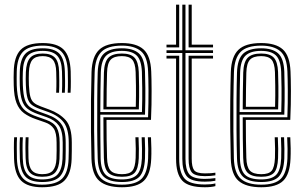

<svg xmlns="http://www.w3.org/2000/svg" viewBox="-20 -790 1298 817"><path d="M159.2 -37.8Q124.2 -37.8 107.2 -55.5Q90.2 -73.2 89 -116.8Q88.5 -135.5 88.2 -158.6Q88 -181.8 89.2 -206H101.5Q100.5 -185.8 100.6 -162.4Q100.8 -139 101.2 -117.5Q102 -80.8 115.8 -64.8Q129.5 -48.8 159.2 -48.8Q192.5 -48.8 205.6 -65.1Q218.8 -81.5 220.2 -114Q221.2 -133 221 -148.4Q220.8 -163.8 220.8 -183.8Q220.8 -225.2 208.6 -243Q196.5 -260.8 172.2 -269.2L134 -282.5Q102.8 -293.2 82 -308.6Q61.2 -324 50.4 -351.6Q39.5 -379.2 38.5 -427Q37.8 -446.5 38 -459.9Q38.2 -473.2 38.5 -483.8Q39.5 -548.5 67.5 -577.6Q95.5 -606.8 161.8 -606.8Q223.2 -606.8 250.9 -578.9Q278.5 -551 280.8 -486.2Q281.2 -467.8 281.4 -443.1Q281.5 -418.5 280.2 -395.5H268Q269.2 -416.8 269.1 -441.2Q269 -465.8 268.5 -485.5Q266.5 -544.5 241.6 -570.1Q216.8 -595.8 161.8 -595.8Q102.2 -595.8 77.2 -569.1Q52.2 -542.5 51.2 -483.8Q51 -467.8 50.9 -456.5Q50.8 -445.2 51.2 -427Q53 -382.8 62 -357.4Q71 -332 89.4 -317.9Q107.8 -303.8 138 -293.5L175.8 -280.2Q209 -268.8 221.4 -247Q233.8 -225.2 233.8 -183.8Q233.8 -167 233.9 -150.4Q234 -133.8 233.2 -113.8Q231.5 -74.8 215.2 -56.2Q199 -37.8 159.2 -37.8ZM159.2 -15.5Q108.5 -15.5 87.2 -39.6Q66 -63.8 64.5 -115.5Q64 -137 63.6 -158.2Q63.2 -179.5 64.8 -206H77.2Q75.8 -179 76 -155.9Q76.2 -132.8 76.8 -116Q78.2 -68.2 97.4 -47.4Q116.5 -26.5 159.2 -26.5Q207 -26.5 225.6 -48.2Q244.2 -70 246 -113.5Q246.8 -133 246.8 -148.4Q246.8 -163.8 246.8 -183.8Q246.8 -233.2 230.1 -256.1Q213.5 -279 179.2 -291.2L142 -304.2Q114 -314 97.6 -326.8Q81.2 -339.5 73.5 -362.8Q65.8 -386 64.2 -427.2Q63.5 -445.2 63.8 -456.8Q64 -468.2 64.2 -483.5Q65.2 -536.2 87.1 -560.4Q109 -584.5 161.8 -584.5Q211 -584.5 232.8 -561.5Q254.5 -538.5 256 -485.2Q256.5 -466.8 256.9 -445Q257.2 -423.2 255.8 -395.5H243.5Q244.8 -424.8 244.5 -446.6Q244.2 -468.5 243.8 -485.2Q242.5 -533 223.1 -553.2Q203.8 -573.5 161.8 -573.5Q116.5 -573.5 97.2 -552.1Q78 -530.8 77.2 -483.5Q76.8 -467.5 76.6 -456.5Q76.5 -445.5 77.2 -427.2Q78.8 -387.2 85.9 -366.1Q93 -345 107.5 -334.4Q122 -323.8 145.8 -315.2L182.5 -302Q221.8 -288.2 240.6 -262.8Q259.5 -237.2 259.5 -183.8Q259.5 -163.8 259.6 -148.1Q259.8 -132.5 259 -113.2Q257 -63 235.1 -39.2Q213.2 -15.5 159.2 -15.5ZM159.2 6.8Q97.8 6.8 69.9 -21.2Q42 -49.2 39.8 -114.5Q39.2 -136.8 39.1 -160.4Q39 -184 40.2 -206H52.5Q51.2 -185 51.4 -160.1Q51.5 -135.2 52 -115.2Q54 -55.8 78.9 -30Q103.8 -4.2 159.2 -4.2Q219.2 -4.2 244.6 -30.2Q270 -56.2 271.8 -113.2Q272.8 -132.5 272.6 -148.1Q272.5 -163.8 272.5 -183.8Q272.5 -240.8 251.2 -269Q230 -297.2 186 -313.2L149.8 -326.2Q127.5 -334.2 115.1 -343.9Q102.8 -353.5 97.1 -372.4Q91.5 -391.2 90 -427.5Q89.5 -440.8 89.4 -454Q89.2 -467.2 90 -483.2Q92 -525.5 108.1 -543.9Q124.2 -562.2 161.8 -562.2Q197.2 -562.2 213.9 -544.5Q230.5 -526.8 231.5 -484Q232 -470 232.2 -446.6Q232.5 -423.2 231.2 -395.5H219Q220.2 -422.2 220 -444.1Q219.8 -466 219.2 -483.5Q218.5 -520.5 204.6 -535.9Q190.8 -551.2 161.8 -551.2Q131 -551.2 117.8 -535.4Q104.5 -519.5 103 -483.2Q102.5 -468 102.4 -456.4Q102.2 -444.8 103 -427.5Q104.5 -394.8 109.4 -377.8Q114.2 -360.8 124.8 -352.4Q135.2 -344 153.5 -337.2L189.2 -324Q233.2 -308 259.4 -279Q285.5 -250 285.5 -183.8Q285.5 -163.5 285.5 -148Q285.5 -132.5 284.8 -113Q282.8 -52 255.2 -22.6Q227.8 6.8 159.2 6.8Z M499 6.8Q434.2 6.8 402.9 -20.1Q371.5 -47 369.2 -114.5Q367.8 -163.5 367.1 -229.2Q366.5 -295 367.1 -362.5Q367.8 -430 369.5 -484Q371.8 -549 401.6 -577.9Q431.5 -606.8 498.5 -606.8Q560.5 -606.8 590.6 -579.8Q620.8 -552.8 623.5 -485.8Q624.8 -459.5 625.1 -403.4Q625.5 -347.2 622.5 -280H433.2Q433.2 -194 435.5 -118.8Q436.5 -80 450.4 -64.4Q464.2 -48.8 499 -48.8Q530.8 -48.8 543.1 -63.2Q555.5 -77.8 557.2 -117.8Q558.8 -153.2 556.2 -206H569.5Q572 -152.5 570.5 -117Q568.8 -71.8 553 -54.8Q537.2 -37.8 499 -37.8Q457.8 -37.8 440.5 -55.5Q423.2 -73.2 422 -117.8Q421 -150.8 420.5 -200.4Q420 -250 420 -291H610Q612.2 -353.2 611.9 -406.2Q611.5 -459.2 610.2 -485.5Q607.8 -548.5 579.9 -572.1Q552 -595.8 498.5 -595.8Q437 -595.8 410.9 -568.9Q384.8 -542 382.8 -483.2Q381 -428.5 380.5 -362.2Q380 -296 380.5 -231Q381 -166 382.5 -115.5Q384.5 -53.8 412.2 -29Q440 -4.2 499 -4.2Q557.2 -4.2 582.4 -29.2Q607.5 -54.2 610.2 -115.2Q612 -151.5 609.2 -206H622.5Q623.8 -183 624.1 -158.5Q624.5 -134 623.5 -114.5Q620.8 -48.5 592.4 -20.9Q564 6.8 499 6.8ZM499 -15.5Q445.2 -15.5 421.4 -37.9Q397.5 -60.2 395.8 -116Q394 -169.5 393.6 -236.2Q393.2 -303 393.8 -368.2Q394.2 -433.5 395.8 -482.2Q397.8 -539.2 422.2 -561.9Q446.8 -584.5 498.5 -584.5Q546.2 -584.5 570.5 -563.2Q594.8 -542 597 -485Q598 -462.8 598.5 -413.6Q599 -364.5 597 -302.2H406.8Q406.8 -249.2 407.1 -207.8Q407.5 -166.2 408.2 -117Q409 -68 429 -47.2Q449 -26.5 499 -26.5Q543.5 -26.5 562.5 -45.9Q581.5 -65.2 583.8 -116.2Q585.2 -152.2 582.8 -206H596Q598.5 -153.2 597 -115.8Q594.5 -59.8 572.8 -37.6Q551 -15.5 499 -15.5ZM406.8 -313.2H584Q585.8 -367.5 585.2 -415.2Q584.8 -463 583.8 -484.5Q581.5 -535 561.2 -554.2Q541 -573.5 498.5 -573.5Q453.2 -573.5 432 -553.4Q410.8 -533.2 409 -481.8Q408 -452.2 407.5 -405.6Q407 -359 406.8 -313.2ZM420 -324.5Q420.2 -357.8 420.6 -398.9Q421 -440 422.2 -481Q423.8 -526.2 441.2 -544.2Q458.8 -562.2 498.5 -562.2Q535.8 -562.2 552.2 -544.8Q568.8 -527.2 570.5 -483.8Q571.2 -465.2 571.9 -422.6Q572.5 -380 570.8 -324.5ZM433.5 -335.5H557.8Q559 -384.5 558.5 -425.5Q558 -466.5 557.2 -483.2Q555.8 -522 542.2 -536.6Q528.8 -551.2 498.5 -551.2Q465 -551.2 450.8 -535.8Q436.5 -520.2 435.5 -480.5Q434.5 -447.8 434 -412.2Q433.5 -376.8 433.5 -335.5Z M851.8 -17Q792.5 -17 774.1 -40.8Q755.8 -64.5 755.8 -114.5V-564.5H688.5V-576.2H755.8V-770H769.2V-576.2H886.5V-564.5H769.2V-114.5Q769.2 -68.8 785.2 -48.8Q801.2 -28.8 851.8 -28.8Q873.8 -28.8 896.5 -32.2V-20.8Q877.5 -17 851.8 -17ZM688.5 -588.2V-600H729.2V-770H742.5V-588.2ZM782.5 -588.2V-770H795.8V-600H886.5V-588.2ZM851.8 6.8Q781.5 6.8 755.4 -21.5Q729.2 -49.8 729.2 -114.5V-540.8H688.5V-552.8H742.5V-114.5Q742.5 -57.5 764.5 -31.2Q786.5 -5 851.8 -5Q863.2 -5 874.9 -6Q886.5 -7 896.5 -9.5V2Q878.5 6.8 851.8 6.8ZM851.8 -40.5Q808.5 -40.5 795.5 -57.4Q782.5 -74.2 782.5 -114.5V-552.8H886.5V-540.8H795.8V-114.5Q795.8 -79.8 805.9 -66Q816 -52.2 851.8 -52.2Q880.8 -52.2 896.5 -55.2V-44Q877.5 -40.5 851.8 -40.5Z M1091.8 6.8Q1027 6.8 995.6 -20.1Q964.2 -47 962 -114.5Q960.5 -163.5 959.9 -229.2Q959.2 -295 959.9 -362.5Q960.5 -430 962.2 -484Q964.5 -549 994.4 -577.9Q1024.2 -606.8 1091.2 -606.8Q1153.2 -606.8 1183.4 -579.8Q1213.5 -552.8 1216.2 -485.8Q1217.5 -459.5 1217.9 -403.4Q1218.2 -347.2 1215.2 -280H1026Q1026 -194 1028.2 -118.8Q1029.2 -80 1043.1 -64.4Q1057 -48.8 1091.8 -48.8Q1123.5 -48.8 1135.9 -63.2Q1148.2 -77.8 1150 -117.8Q1151.5 -153.2 1149 -206H1162.2Q1164.8 -152.5 1163.2 -117Q1161.5 -71.8 1145.8 -54.8Q1130 -37.8 1091.8 -37.8Q1050.5 -37.8 1033.2 -55.5Q1016 -73.2 1014.8 -117.8Q1013.8 -150.8 1013.2 -200.4Q1012.8 -250 1012.8 -291H1202.8Q1205 -353.2 1204.6 -406.2Q1204.2 -459.2 1203 -485.5Q1200.5 -548.5 1172.6 -572.1Q1144.8 -595.8 1091.2 -595.8Q1029.8 -595.8 1003.6 -568.9Q977.5 -542 975.5 -483.2Q973.8 -428.5 973.2 -362.2Q972.8 -296 973.2 -231Q973.8 -166 975.2 -115.5Q977.2 -53.8 1005 -29Q1032.8 -4.2 1091.8 -4.2Q1150 -4.2 1175.1 -29.2Q1200.2 -54.2 1203 -115.2Q1204.8 -151.5 1202 -206H1215.2Q1216.5 -183 1216.9 -158.5Q1217.2 -134 1216.2 -114.5Q1213.5 -48.5 1185.1 -20.9Q1156.8 6.8 1091.8 6.8ZM1091.8 -15.5Q1038 -15.5 1014.1 -37.9Q990.2 -60.2 988.5 -116Q986.8 -169.5 986.4 -236.2Q986 -303 986.5 -368.2Q987 -433.5 988.5 -482.2Q990.5 -539.2 1015 -561.9Q1039.5 -584.5 1091.2 -584.5Q1139 -584.5 1163.2 -563.2Q1187.5 -542 1189.8 -485Q1190.8 -462.8 1191.2 -413.6Q1191.8 -364.5 1189.8 -302.2H999.5Q999.5 -249.2 999.9 -207.8Q1000.2 -166.2 1001 -117Q1001.8 -68 1021.8 -47.2Q1041.8 -26.5 1091.8 -26.5Q1136.2 -26.5 1155.2 -45.9Q1174.2 -65.2 1176.5 -116.2Q1178 -152.2 1175.5 -206H1188.8Q1191.2 -153.2 1189.8 -115.8Q1187.2 -59.8 1165.5 -37.6Q1143.8 -15.5 1091.8 -15.5ZM999.5 -313.2H1176.8Q1178.5 -367.5 1178 -415.2Q1177.5 -463 1176.5 -484.5Q1174.2 -535 1154 -554.2Q1133.8 -573.5 1091.2 -573.5Q1046 -573.5 1024.8 -553.4Q1003.5 -533.2 1001.8 -481.8Q1000.8 -452.2 1000.2 -405.6Q999.8 -359 999.5 -313.2ZM1012.8 -324.5Q1013 -357.8 1013.4 -398.9Q1013.8 -440 1015 -481Q1016.5 -526.2 1034 -544.2Q1051.5 -562.2 1091.2 -562.2Q1128.5 -562.2 1145 -544.8Q1161.5 -527.2 1163.2 -483.8Q1164 -465.2 1164.6 -422.6Q1165.2 -380 1163.5 -324.5ZM1026.2 -335.5H1150.5Q1151.8 -384.5 1151.2 -425.5Q1150.8 -466.5 1150 -483.2Q1148.5 -522 1135 -536.6Q1121.5 -551.2 1091.2 -551.2Q1057.8 -551.2 1043.5 -535.8Q1029.2 -520.2 1028.2 -480.5Q1027.2 -447.8 1026.8 -412.2Q1026.2 -376.8 1026.2 -335.5Z"/></svg>

Font: Big Shoulders Inline Display
Style: Regular
Weight: 400
Designer: Patric King
Foundry: XO Type Co
Version: Version 1.000